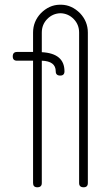

<svg xmlns="http://www.w3.org/2000/svg" viewBox="-20 -793 461 813"><path d="M319 -737Q352 -702 352 -655V-18Q352 0 334 0Q315 0 315 -18V-655Q315 -689 292 -712.5Q269 -736 236 -737Q203 -736 180 -712.5Q157 -689 157 -655V-572Q253 -567 253 -491Q253 -473 235 -473Q216 -473 216 -491Q216 -534 157 -536V-18Q157 0 138 0Q120 0 120 -18V-536H52Q34 -536 34 -554Q34 -573 52 -573H120V-655Q120 -702 153 -737Q188 -772 232 -773H234H236H238H240Q284 -772 319 -737Z"/></svg>

Font: Aaram
Style: Regular
Weight: 400
Designer: Tharique Azeez
Foundry: Tharique Azeez
Version: Version 1.7